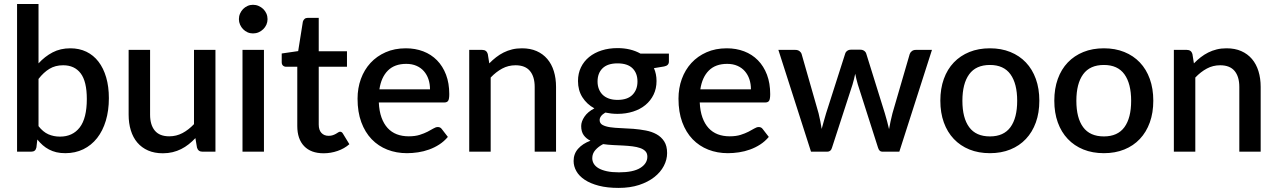

<svg xmlns="http://www.w3.org/2000/svg" viewBox="-20 -760 6397 962"><path d="M173 -128Q195.5 -99 222.2 -87.2Q249 -75.5 280.5 -75.5Q344 -75.5 379.5 -121.5Q415 -167.5 415 -264Q415 -352 384.2 -392.5Q353.5 -433 296.5 -433Q257 -433 227.8 -415.2Q198.5 -397.5 173 -364.5ZM173 -442.5Q204.5 -477 243.5 -497.5Q282.5 -518 332.5 -518Q377 -518 412.8 -500.8Q448.5 -483.5 473.5 -451Q498.5 -418.5 512 -372.2Q525.5 -326 525.5 -268Q525.5 -206 510.2 -155.2Q495 -104.5 466.5 -68.2Q438 -32 397.5 -12.2Q357 7.5 307 7.5Q282.5 7.5 262.5 2.8Q242.5 -2 225.5 -11Q208.5 -20 194.2 -32.5Q180 -45 167 -61L162.5 -21.5Q160 -10 153.5 -5Q147 0 135.5 0H65.5V-740H173Z M1059.5 -510V0H994.5Q973 0 967 -20.5L959 -68Q943 -51 925.2 -37Q907.5 -23 887.5 -13Q867.5 -3 844.8 2.5Q822 8 796 8Q754 8 722 -6Q690 -20 668.2 -45.5Q646.5 -71 635.5 -106.8Q624.5 -142.5 624.5 -185.5V-510H732V-185.5Q732 -134 755.8 -105.5Q779.5 -77 828 -77Q863.5 -77 894.2 -93.2Q925 -109.5 952 -138V-510Z M1302.5 -510V0H1195V-510ZM1320.5 -664Q1320.5 -649.5 1314.8 -636.5Q1309 -623.5 1299 -613.8Q1289 -604 1275.8 -598.2Q1262.5 -592.5 1247.5 -592.5Q1233 -592.5 1220.2 -598.2Q1207.5 -604 1198 -613.8Q1188.5 -623.5 1182.8 -636.5Q1177 -649.5 1177 -664Q1177 -679 1182.8 -692Q1188.5 -705 1198 -714.8Q1207.5 -724.5 1220.2 -730.2Q1233 -736 1247.5 -736Q1262.5 -736 1275.8 -730.2Q1289 -724.5 1299 -714.8Q1309 -705 1314.8 -692Q1320.5 -679 1320.5 -664Z M1601.5 8Q1538 8 1503.8 -27.8Q1469.5 -63.5 1469.5 -128.5V-425.5H1413.5Q1404.5 -425.5 1398 -431.2Q1391.5 -437 1391.5 -448.5V-492L1474 -504L1497.5 -651.5Q1500 -660 1506 -665.2Q1512 -670.5 1522 -670.5H1577V-503H1718.5V-425.5H1577V-136Q1577 -108.5 1590.5 -94Q1604 -79.5 1626.5 -79.5Q1639 -79.5 1648 -82.8Q1657 -86 1663.5 -89.8Q1670 -93.5 1674.8 -96.8Q1679.5 -100 1684 -100Q1693 -100 1698.5 -90L1730.5 -37.5Q1705.5 -15.5 1671.5 -3.8Q1637.5 8 1601.5 8Z M2134.5 -312.5Q2134.5 -339.5 2126.8 -362.8Q2119 -386 2104 -403.2Q2089 -420.5 2066.8 -430.2Q2044.5 -440 2015.5 -440Q1957 -440 1923.5 -406.5Q1890 -373 1881 -312.5ZM1878 -246.5Q1880 -203 1891.5 -171.2Q1903 -139.5 1922.2 -118.5Q1941.5 -97.5 1968.2 -87.2Q1995 -77 2028 -77Q2059.5 -77 2082.5 -84.2Q2105.5 -91.5 2122.5 -100.2Q2139.5 -109 2151.5 -116.2Q2163.5 -123.5 2173.5 -123.5Q2186.5 -123.5 2193.5 -113.5L2224 -74Q2205 -51.5 2181 -36Q2157 -20.5 2130 -10.8Q2103 -1 2074.5 3.2Q2046 7.5 2019 7.5Q1966 7.5 1920.8 -10.2Q1875.5 -28 1842.2 -62.5Q1809 -97 1790.2 -148Q1771.5 -199 1771.5 -265.5Q1771.5 -318.5 1788.2 -364.5Q1805 -410.5 1836.2 -444.5Q1867.5 -478.5 1912.2 -498.2Q1957 -518 2013.5 -518Q2060.5 -518 2100.5 -502.8Q2140.5 -487.5 2169.5 -458Q2198.5 -428.5 2214.8 -385.8Q2231 -343 2231 -288.5Q2231 -263.5 2225.5 -255Q2220 -246.5 2205.5 -246.5Z M2431.5 -442.5Q2448 -459.5 2465.8 -473.2Q2483.5 -487 2503.5 -497Q2523.5 -507 2546 -512.5Q2568.5 -518 2595 -518Q2637 -518 2668.8 -504Q2700.5 -490 2722.2 -464.5Q2744 -439 2755 -403.2Q2766 -367.5 2766 -324.5V0H2659V-324.5Q2659 -376 2635.2 -404.5Q2611.5 -433 2563 -433Q2527 -433 2496.2 -416.5Q2465.5 -400 2438.5 -371.5V0H2331V-510H2396Q2418 -510 2424 -489.5Z M3074 -259.5Q3124 -259.5 3149 -285Q3174 -310.5 3174 -351.5Q3174 -393.5 3149 -418Q3124 -442.5 3074 -442.5Q3024.5 -442.5 2999.2 -418Q2974 -393.5 2974 -351.5Q2974 -331.5 2980.5 -314.5Q2987 -297.5 2999.5 -285.2Q3012 -273 3030.8 -266.2Q3049.5 -259.5 3074 -259.5ZM3223.5 25Q3223.5 8 3213.8 -2.2Q3204 -12.5 3187.5 -18.2Q3171 -24 3149 -26.8Q3127 -29.5 3102.2 -30.8Q3077.5 -32 3051.8 -33.2Q3026 -34.5 3002 -38Q2978 -25.5 2962.8 -8Q2947.5 9.5 2947.5 32.5Q2947.5 47.5 2955.2 60.5Q2963 73.5 2979.2 83Q2995.5 92.5 3020.8 98Q3046 103.5 3081.5 103.5Q3152.5 103.5 3188 81.5Q3223.5 59.5 3223.5 25ZM3331.5 -491.5V-451.5Q3331.5 -431.5 3307.5 -427L3256.5 -418.5Q3269.5 -389.5 3269.5 -354Q3269.5 -316.5 3254.8 -286Q3240 -255.5 3214 -234Q3188 -212.5 3152 -201Q3116 -189.5 3074 -189.5Q3058 -189.5 3042.8 -191.2Q3027.5 -193 3013 -196Q2998.5 -187.5 2991.5 -178Q2984.5 -168.5 2984.5 -158.5Q2984.5 -142 2999 -134Q3013.5 -126 3037.2 -122.5Q3061 -119 3091.5 -118Q3122 -117 3153.5 -114.5Q3185 -112 3215.5 -106.2Q3246 -100.5 3269.8 -87.2Q3293.5 -74 3308 -51.5Q3322.5 -29 3322.5 7Q3322.5 40 3306 71.5Q3289.5 103 3258.2 127.5Q3227 152 3182 166.8Q3137 181.5 3079.5 181.5Q3022.5 181.5 2980.2 170.5Q2938 159.5 2909.8 140.8Q2881.5 122 2867.8 97.5Q2854 73 2854 46.5Q2854 10.5 2876.8 -15Q2899.5 -40.5 2938.5 -55Q2917.5 -65 2904.8 -82.5Q2892 -100 2892 -128.5Q2892 -151 2908.5 -175.5Q2925 -200 2958 -217Q2920 -238 2898 -272.8Q2876 -307.5 2876 -354Q2876 -392 2890.8 -422.5Q2905.5 -453 2932 -474.5Q2958.5 -496 2994.8 -507.5Q3031 -519 3074 -519Q3140 -519 3189 -491.5Z M3742.5 -312.5Q3742.5 -339.5 3734.8 -362.8Q3727 -386 3712 -403.2Q3697 -420.5 3674.8 -430.2Q3652.5 -440 3623.5 -440Q3565 -440 3531.5 -406.5Q3498 -373 3489 -312.5ZM3486 -246.5Q3488 -203 3499.5 -171.2Q3511 -139.5 3530.2 -118.5Q3549.5 -97.5 3576.2 -87.2Q3603 -77 3636 -77Q3667.5 -77 3690.5 -84.2Q3713.5 -91.5 3730.5 -100.2Q3747.5 -109 3759.5 -116.2Q3771.5 -123.5 3781.5 -123.5Q3794.5 -123.5 3801.5 -113.5L3832 -74Q3813 -51.5 3789 -36Q3765 -20.5 3738 -10.8Q3711 -1 3682.5 3.2Q3654 7.5 3627 7.5Q3574 7.5 3528.8 -10.2Q3483.5 -28 3450.2 -62.5Q3417 -97 3398.2 -148Q3379.5 -199 3379.5 -265.5Q3379.5 -318.5 3396.2 -364.5Q3413 -410.5 3444.2 -444.5Q3475.5 -478.5 3520.2 -498.2Q3565 -518 3621.5 -518Q3668.5 -518 3708.5 -502.8Q3748.5 -487.5 3777.5 -458Q3806.5 -428.5 3822.8 -385.8Q3839 -343 3839 -288.5Q3839 -263.5 3833.5 -255Q3828 -246.5 3813.5 -246.5Z M4649.5 -510 4486 0H4400.5Q4385.5 0 4379.5 -19.5L4278 -337Q4274 -350.5 4270.8 -364Q4267.5 -377.5 4265 -390.5Q4259.5 -363.5 4251.5 -336.5L4148.5 -19.5Q4143 0 4125 0H4043.5L3880 -510H3965Q3977.5 -510 3985.8 -503.8Q3994 -497.5 3996.5 -489L4081.5 -192Q4086.5 -171.5 4090.2 -152.2Q4094 -133 4097 -114Q4102 -133 4107.5 -152.2Q4113 -171.5 4119 -192L4214.5 -490.5Q4217 -499.5 4224.8 -505.2Q4232.5 -511 4243.5 -511H4290.5Q4302 -511 4310 -505.2Q4318 -499.5 4320.5 -490.5L4413.5 -192Q4419.5 -171.5 4424.8 -152Q4430 -132.5 4434.5 -113Q4438 -132 4442 -151.5Q4446 -171 4451.5 -192L4538 -489Q4541 -498 4549 -504Q4557 -510 4568.5 -510Z M4940 -518Q4996.5 -518 5042.2 -499.5Q5088 -481 5120.2 -447Q5152.5 -413 5170 -364.5Q5187.5 -316 5187.5 -255.5Q5187.5 -195 5170 -146.5Q5152.5 -98 5120.2 -63.8Q5088 -29.5 5042.2 -11Q4996.5 7.5 4940 7.5Q4883 7.5 4837.2 -11Q4791.5 -29.5 4759 -63.8Q4726.5 -98 4709 -146.5Q4691.5 -195 4691.5 -255.5Q4691.5 -316 4709 -364.5Q4726.5 -413 4759 -447Q4791.5 -481 4837.2 -499.5Q4883 -518 4940 -518ZM4940 -76.5Q5009 -76.5 5042.8 -122.8Q5076.5 -169 5076.5 -255Q5076.5 -341 5042.8 -387.8Q5009 -434.5 4940 -434.5Q4870 -434.5 4836 -387.8Q4802 -341 4802 -255Q4802 -169 4836 -122.8Q4870 -76.5 4940 -76.5Z M5511 -518Q5567.5 -518 5613.2 -499.5Q5659 -481 5691.2 -447Q5723.5 -413 5741 -364.5Q5758.5 -316 5758.5 -255.5Q5758.5 -195 5741 -146.5Q5723.5 -98 5691.2 -63.8Q5659 -29.5 5613.2 -11Q5567.5 7.5 5511 7.5Q5454 7.5 5408.2 -11Q5362.5 -29.5 5330 -63.8Q5297.5 -98 5280 -146.5Q5262.5 -195 5262.5 -255.5Q5262.5 -316 5280 -364.5Q5297.5 -413 5330 -447Q5362.5 -481 5408.2 -499.5Q5454 -518 5511 -518ZM5511 -76.5Q5580 -76.5 5613.8 -122.8Q5647.5 -169 5647.5 -255Q5647.5 -341 5613.8 -387.8Q5580 -434.5 5511 -434.5Q5441 -434.5 5407 -387.8Q5373 -341 5373 -255Q5373 -169 5407 -122.8Q5441 -76.5 5511 -76.5Z M5962 -442.5Q5978.5 -459.5 5996.2 -473.2Q6014 -487 6034 -497Q6054 -507 6076.5 -512.5Q6099 -518 6125.5 -518Q6167.5 -518 6199.2 -504Q6231 -490 6252.8 -464.5Q6274.5 -439 6285.5 -403.2Q6296.5 -367.5 6296.5 -324.5V0H6189.5V-324.5Q6189.5 -376 6165.8 -404.5Q6142 -433 6093.5 -433Q6057.5 -433 6026.8 -416.5Q5996 -400 5969 -371.5V0H5861.5V-510H5926.5Q5948.5 -510 5954.5 -489.5Z"/></svg>

Font: Lato SemiBold
Style: Regular
Weight: 600
Designer: Lukasz Dziedzic with Adam Twardoch and Botio Nikoltchev
Foundry: tyPoland Lukasz Dziedzic
Version: Version 2.015; 2015-08-06; http://www.latofonts.com/